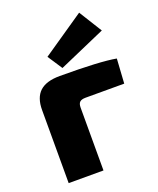

<svg xmlns="http://www.w3.org/2000/svg" viewBox="-141 -847 769 933"><g transform="rotate(-20 243.5 -380.5)"><path d="M456 -642 214 -536 164 -612 382 -761ZM51 0V-378Q51 -442 84.5 -473Q118 -504 188 -504Q397 -504 478 -489L470 -362H270Q249 -362 240 -353.5Q231 -345 231 -325V0Z"/></g></svg>

Font: Exo 2.0 Extra Bold
Style: Regular
Weight: 800
Designer: Natanael Gama
Version: Version 1.001;PS 001.001;hotconv 1.0.70;makeotf.lib2.5.58329